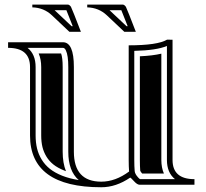

<svg xmlns="http://www.w3.org/2000/svg" viewBox="-20 -790 881 821"><path d="M728.3 -23.9Q693.8 -51.5 693.8 -106V-593.5Q649.9 -574.7 554.2 -572.5V-106Q554.2 -78.6 555.9 -58.6Q556.9 -46.1 570.6 -31.2Q575.7 -25.6 578.9 -23.9ZM97.9 -585.4Q132.3 -557.9 132.3 -503.4V-210.9Q132.3 -180.7 138.4 -155.4Q144.5 -130.1 158.2 -107.7Q171.9 -85.2 193.1 -68.2Q214.4 -51.3 245.5 -38.8Q276.6 -26.4 316.7 -20Q272 -58.6 272 -141.1V-503.4Q272 -553 261.7 -574.5Q256.8 -585.4 249 -585.4ZM717.8 -106Q717.8 -23.9 811.5 -23.9V0H577.1Q566.7 0 552.9 -15.3Q539.1 -30.5 536.6 -30.5Q476.3 10.7 413.1 10.7Q108.4 10.7 108.4 -210.9V-503.4Q108.4 -585.4 14.6 -585.4V-609.4H249Q295.9 -609.4 295.9 -503.4V-141.1Q295.9 -13.2 413.1 -13.2Q473.4 -13.2 532 -56.6Q530.3 -77.6 530.3 -106V-596.2Q653.3 -596.2 694.3 -620.4L717.8 -620.1ZM680.9 -47.9H587.9Q580.1 -56.9 579.6 -60.5Q578.1 -79.6 578.1 -106V-549.3Q633.1 -551.8 669.9 -560.5V-106Q669.9 -73.2 680.9 -47.9ZM145.3 -561.5H241.2Q248 -543 248 -503.4V-141.1Q248 -93.5 262 -58.1L254.4 -61Q226.6 -72 208 -86.9Q190.2 -101.3 178.7 -120.1Q167 -139.4 161.6 -160.9Q156.2 -183.6 156.2 -210.9V-503.4Q156.2 -536.1 145.3 -561.5ZM325.9 -654.1H276.6L201.9 -724.6Q167.2 -757.3 118.2 -758.5V-770.3H270.5Q276.4 -770.3 283.4 -761Q290.3 -746.8 325.9 -654.1ZM560.8 -654.1H511.5L436.8 -724.6Q402.1 -757.3 353 -758.5V-770.3H505.4Q511.2 -770.3 518.3 -761Q525.1 -746.8 560.8 -654.1ZM213.6 -746.3 218.3 -741.9 286.1 -678H291Q269.8 -732.9 263.9 -746.3ZM448.5 -746.3 453.1 -741.9 521 -678H525.9Q504.6 -732.9 498.8 -746.3Z"/></svg>

Font: itsadzokeS01
Style: Regular
Weight: 600
Width: 6
Version: Version 0.46